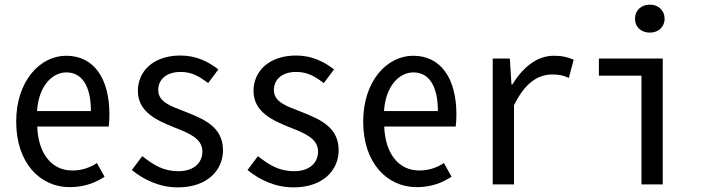

<svg xmlns="http://www.w3.org/2000/svg" viewBox="-20 -797 3040 830"><path d="M281 12C345 12 392 -7 432 -33L399 -92C367 -72 335 -60 292 -60C203 -60 145 -134 141 -250H450C452 -263 453 -283 453 -302C453 -458 386 -556 266 -556C154 -556 50 -448 50 -271C50 -93 153 12 281 12ZM140 -317C147 -423 204 -484 267 -484C334 -484 373 -426 373 -317Z M749 13C875 13 944 -60 944 -148C944 -251 856 -284 781 -314C720 -338 664 -355 664 -408C664 -449 694 -486 761 -486C810 -486 842 -466 880 -438L924 -497C881 -530 829 -557 760 -557C644 -557 576 -490 576 -404C576 -311 662 -275 734 -246C795 -222 855 -199 855 -142C855 -96 821 -57 752 -57C685 -57 644 -84 595 -122L550 -62C603 -19 670 13 749 13Z M1249 13C1375 13 1444 -60 1444 -148C1444 -251 1356 -284 1281 -314C1220 -338 1164 -355 1164 -408C1164 -449 1194 -486 1261 -486C1310 -486 1342 -466 1380 -438L1424 -497C1381 -530 1329 -557 1260 -557C1144 -557 1076 -490 1076 -404C1076 -311 1162 -275 1234 -246C1295 -222 1355 -199 1355 -142C1355 -96 1321 -57 1252 -57C1185 -57 1144 -84 1095 -122L1050 -62C1103 -19 1170 13 1249 13Z M1781 12C1845 12 1892 -7 1932 -33L1899 -92C1867 -72 1835 -60 1792 -60C1703 -60 1645 -134 1641 -250H1950C1952 -263 1953 -283 1953 -302C1953 -458 1886 -556 1766 -556C1654 -556 1550 -448 1550 -271C1550 -93 1653 12 1781 12ZM1640 -317C1647 -423 1704 -484 1767 -484C1834 -484 1873 -426 1873 -317Z M2110 0H2202V-342C2249 -438 2305 -475 2367 -475C2396 -475 2413 -472 2439 -460L2460 -539C2432 -550 2412 -556 2374 -556C2300 -556 2240 -505 2195 -432H2191L2184 -544H2110Z M2753 0H2845V-544H2569V-470H2753ZM2789 -656C2826 -656 2853 -680 2853 -716C2853 -752 2826 -777 2789 -777C2752 -777 2725 -752 2725 -716C2725 -680 2752 -656 2789 -656Z"/></svg>

Font: Noto Sans Mono CJK SC Regular
Style: Regular
Weight: 400
Designer: Ryoko NISHIZUKA (kana & ideographs); Paul D. Hunt (Latin, Greek & Cyrillic); Wenlong ZHANG (bopomofo); Sandoll Communica
Foundry: Adobe Systems Incorporated
Version: Version 1.005;PS 1.005;hotconv 1.0.96;makeotf.lib2.5.65012